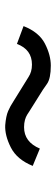

<svg xmlns="http://www.w3.org/2000/svg" viewBox="247 -760 219 754"><g transform="rotate(-90 357.0 -383.5)"><path d="M242 -473Q278 -470 297.5 -461.5Q317 -453 335 -441L419 -389Q423 -387 432 -381Q441 -375 453 -371.5Q465 -368 480 -368Q539 -368 561 -427L631 -401Q607 -340 562 -317Q517 -294 476 -294Q425 -294 404 -309Q383 -324 381 -325L295 -379Q292 -381 283.5 -386.5Q275 -392 262.5 -395.5Q250 -399 234 -399Q176 -399 150 -337L82 -365Q107 -427 154.5 -451Q202 -475 242 -473Z"/></g></svg>

Font: SUIT
Style: Regular
Weight: 400
Designer: Sunn Youn; Korean Glyphs from Source Han Sans (Sandoll Communications; Soo-young Jang, Joo-yeon Kang)
Foundry: Sunn
Version: Version 1.140